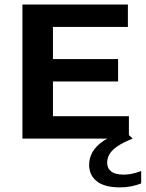

<svg xmlns="http://www.w3.org/2000/svg" viewBox="-20 -615 646 852"><path d="M79.5 0V-595H547.5V-495.5H215V-99.5H552V0ZM154.5 -253.5V-353H504V-253.5ZM512 216.5Q444 216.5 409.8 189.5Q375.5 162.5 375.5 116.5Q375.5 87 390.2 60.2Q405 33.5 439.2 10.2Q473.5 -13 533 -32.5L569 0Q525 17.5 500.2 34.8Q475.5 52 465.5 69.8Q455.5 87.5 455.5 106.5Q455.5 132 473.8 146Q492 160 529.5 160Q546.5 160 564.8 156.2Q583 152.5 606.5 144V199Q585.5 207 562.2 211.8Q539 216.5 512 216.5Z"/></svg>

Font: Encode Sans SC SemiExpanded SemiBold
Style: Regular
Weight: 600
Width: 6
Designer: Multiple Designers
Foundry: Impallari Type
Version: Version 3.002